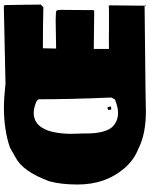

<svg xmlns="http://www.w3.org/2000/svg" viewBox="91 -870 790 1013"><g transform="rotate(-90 486.5 -363.0)"><path d="M509.3 9.3 406.7 11.2Q286.1 11.2 211.4 -27.3Q149.9 -50.8 105.5 -102.5Q20 -202.1 20 -348.6Q20 -437 37.1 -498.5Q88.9 -639.2 163.6 -676.8L213.4 -705.1H212.4Q305.7 -737.8 426.3 -737.8Q473.1 -737.8 553.2 -729.5L959.5 -738.3Q965.8 -737.3 966.8 -731.4Q967.3 -699.7 968.3 -636.7Q969.2 -573.7 969.2 -543L955.6 -529.8Q851.6 -532.2 738.8 -532.2L737.3 -462.4Q838.4 -464.8 885.7 -464.8Q933.1 -464.8 937.3 -460.2Q941.4 -455.6 941.4 -438L940.4 -307.1V-267.1Q939 -263.2 936 -261.7H912.6Q856.4 -261.7 735.4 -263.7V-183.6Q752 -184.1 793.9 -184.1L830.6 -183.6H937.5Q954.6 -183.6 962.4 -184.6Q963.9 -183.1 965.3 -180.2L963.4 4.9Q962.4 4.9 961.9 4.4ZM962.4 12.2 963.4 9.3V4.9L967.8 7.3ZM411.1 -579.6 398.4 -580.6Q293.5 -580.6 287.6 -395.5Q287.6 -389.6 287.6 -381.6Q287.6 -373.5 288.1 -361.3Q288.6 -349.1 289.1 -324Q289.6 -298.8 290 -276.4Q290.5 -253.9 296.4 -227.1Q302.2 -200.2 313 -180.9Q323.7 -161.6 345.9 -148.7Q368.2 -135.7 398.4 -135.7Q428.7 -135.7 469.2 -152.3L479 -171.4Q469.7 -388.2 469.7 -553.2Q468.8 -567.9 415 -579.6ZM412.6 -187 426.8 -192.4 432.1 -176.3Q426.8 -170.9 416.5 -170.9Z"/></g></svg>

Font: Bowlby One
Style: Regular
Weight: 400
Designer: vernon adams
Foundry: vernon adams
Version: Version 1.001